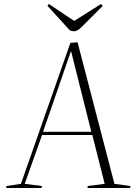

<svg xmlns="http://www.w3.org/2000/svg" viewBox="-20 -943 684 963"><path d="M369 -731 554 -21 634 -10 633 0H419L420 -10L505 -21L443 -266H191L104 -21L190 -10L189 0H11L12 -10L85 -21L333 -728ZM196 -282H438L337 -684H335ZM218 -914 225 -923 352 -838 487 -923 495 -913 391 -809Q368 -786 352 -786Q340 -786 330 -791Z"/></svg>

Font: Display Extralight
Style: Italic
Weight: 200
Italic angle: -2°
Designer: Latin by Veronika Burian and Jose Scaglione. Greek by Irene Vlachou. Cyrillic by Vera Evstafieva
Foundry: TypeTogether
Version: Version 3.002